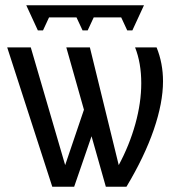

<svg xmlns="http://www.w3.org/2000/svg" viewBox="-20 -708 664 728"><path d="M573.7 -528.3Q598.1 -468.3 598.1 -399.9Q598.1 -318.4 563 -216.1Q527.8 -113.8 459.5 0H381.3L327.1 -191.4Q310.5 -143.6 294.2 -95.7Q277.8 -47.9 261.2 0H178.2L7.3 -528.3H96.7L227.1 -82Q245.1 -134.3 262.7 -187Q280.3 -239.7 298.3 -292L231.4 -528.3H320.8L430.2 -82Q470.7 -157.2 493.2 -238Q515.6 -318.8 515.6 -392.6Q515.6 -469.2 492.2 -528.3ZM166 -642.1 143.1 -592.8H123.5L79.6 -688H525.9L481.9 -592.8H462.4L439.5 -642.1H335.4L312.5 -592.8H293L270 -642.1Z"/></svg>

Font: Arimo
Style: Regular
Weight: 400
Designer: Steve Matteson
Foundry: Monotype Imaging Inc.
Version: Version 1.33